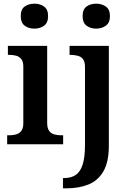

<svg xmlns="http://www.w3.org/2000/svg" viewBox="-20 -786 708 1046"><path d="M19 0V-49H32Q49 -49 66.5 -53.5Q84 -58 95.5 -72Q107 -86 107 -114V-424Q107 -452 95 -465.5Q83 -479 66 -483Q49 -487 32 -487H23V-536H237V-116Q237 -87 248 -72.5Q259 -58 277 -53.5Q295 -49 312 -49H324V0ZM167 -630Q136 -630 114.5 -646Q93 -662 93 -698Q93 -735 114.5 -750.5Q136 -766 168 -766Q198 -766 220 -750.5Q242 -735 242 -698Q242 -662 220 -646Q198 -630 167 -630ZM323 240V184H330Q367 184 392 167.5Q417 151 430 111.5Q443 72 443 3V-421Q443 -450 432 -464Q421 -478 402.5 -482.5Q384 -487 362 -487H359V-536H573V8Q573 97 543 148Q513 199 461 219.5Q409 240 342 240ZM504 -630Q473 -630 451.5 -646Q430 -662 430 -698Q430 -735 451.5 -750.5Q473 -766 504 -766Q534 -766 556.5 -750.5Q579 -735 579 -698Q579 -662 556.5 -646Q534 -630 504 -630Z"/></svg>

Font: Noto Serif Bengali SemiBold
Style: Regular
Weight: 600
Version: Version 2.003